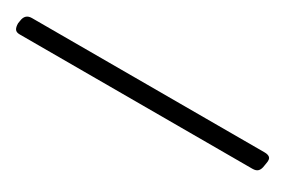

<svg xmlns="http://www.w3.org/2000/svg" viewBox="-58 -81 590 388"><g transform="rotate(30 237.5 112.5)"><path d="M-46 133Q-54 133 -57 128.5Q-60 124 -60 115L-59 109Q-57 92 -41 92H502Q510 92 514 95.5Q518 99 516 109L515 115Q514 124 510 128.5Q506 133 497 133Z"/></g></svg>

Font: Asap Light
Style: Italic
Weight: 300
Italic angle: -6°
Designer: Pablo Cosgaya
Foundry: Omnibus-Type
Version: Version 3.001